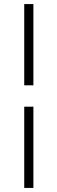

<svg xmlns="http://www.w3.org/2000/svg" viewBox="-20 -779 279 943"><path d="M99 -360V-759H144V-360ZM99 144V-255H144V144Z"/></svg>

Font: SUSE Thin ExtraLight
Style: Regular
Weight: 250
Version: Version 1.000